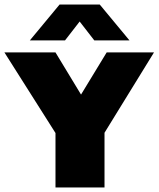

<svg xmlns="http://www.w3.org/2000/svg" viewBox="-50 -826 699 846"><path d="M194.5 0V-319L237.5 -172L-30.5 -595H194.5L336 -361.5H278L420 -595H628.5L368 -172L410.5 -316.5V0ZM81.5 -648 212.5 -806H389.5L520.5 -648H365.5L286 -750.5H316L236.5 -648Z"/></svg>

Font: Encode Sans SC Condensed Thin Black
Style: Regular
Weight: 900
Version: Version 3.002